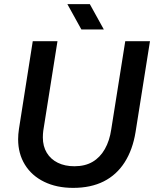

<svg xmlns="http://www.w3.org/2000/svg" viewBox="-20 -900 748 932"><path d="M335 12Q255 12 194.5 -17.5Q134 -47 101 -100.5Q68 -154 68 -224Q68 -236 69 -248.5Q70 -261 72 -274L139 -700H259L190 -265Q189 -257 188.5 -249Q188 -241 188 -233Q188 -190 207 -158.5Q226 -127 260.5 -110Q295 -93 341 -93Q393 -93 429.5 -114.5Q466 -136 489 -176.5Q512 -217 520 -272L588 -700H708L638 -259Q624 -173 585 -112Q546 -51 483.5 -19.5Q421 12 335 12ZM375 -757 307 -880H416L484 -757Z"/></svg>

Font: MuseoModerno Medium
Style: Italic
Weight: 500
Italic angle: -9°
Designer: Pablo Cosgaya, Héctor Gatti, Marcela Romero, and the Authors of The MuseoModerno Project.
Foundry: Omnibus-Type Team
Version: Version 1.003